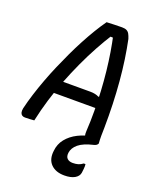

<svg xmlns="http://www.w3.org/2000/svg" viewBox="-171 -807 943 1157"><g transform="rotate(20 300.0 -229.0)"><path d="M93 -278H360Q377 -278 391 -275Q405 -272 416 -266L437 -274L439 -236L441 -196H101Q93 -196 88.5 -201Q84 -206 83 -215.5Q82 -225 83 -235ZM102 0Q88 1 73.5 2Q59 3 43 3Q31 3 23.5 -2.5Q16 -8 13.5 -18.5Q11 -29 14 -45Q25 -92 41 -142.5Q57 -193 76 -244Q95 -295 117 -346Q139 -397 162 -446Q185 -495 209.5 -541Q234 -587 259 -628.5Q284 -670 309 -705Q334 -706 358.5 -707Q383 -708 407 -708Q426 -708 437 -702.5Q448 -697 454.5 -685.5Q461 -674 467 -655Q479 -598 488.5 -533Q498 -468 504 -397.5Q510 -327 512.5 -253Q515 -179 514 -103Q513 -74 513 -49.5Q513 -25 515 0Q500 1 484.5 2Q469 3 453 3Q441 3 432.5 -2Q424 -7 421 -17.5Q418 -28 419 -46Q423 -112 422.5 -177Q422 -242 418.5 -305Q415 -368 408.5 -428Q402 -488 393 -543Q384 -598 373 -648L394 -630L342 -632L371 -647Q337 -594 304.5 -534.5Q272 -475 242 -410Q212 -345 185.5 -277Q159 -209 138 -139.5Q117 -70 102 0ZM468 -29Q476 -30 486 -24Q496 -18 513 1Q511 5 507 8.5Q503 12 490 16Q426 31 396 56Q366 81 362 113Q359 138 371.5 150Q384 162 407 162Q426 162 441.5 157.5Q457 153 471 142H482Q483 148 483 155.5Q483 163 482 173.5Q481 184 479 199Q475 222 450.5 236Q426 250 385 250Q329 250 298.5 219Q268 188 275 133Q279 88 306 54.5Q333 21 375.5 -0.5Q418 -22 468 -29Z"/></g></svg>

Font: Rec Mono Semicasual
Style: Italic
Weight: 400
Italic angle: -10°
Version: Version 1.085; ttfautohint (v1.8.4.7-5d5b)